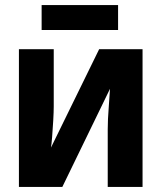

<svg xmlns="http://www.w3.org/2000/svg" viewBox="-20 -741 640 761"><path d="M448 -622V-721H145V-622ZM227 0 416 -389Q415 -367 411 -316.5Q407 -266 407 -228V0H545V-546H373L182 -156Q184 -166 186.5 -197Q189 -228 191 -263Q193 -298 193 -319V-546H55V0Z"/></svg>

Font: Noto Sans Mono UI
Style: Bold
Weight: 700
Designer: Monotype Design team
Foundry: Monotype Imaging Inc.
Version: 1.000